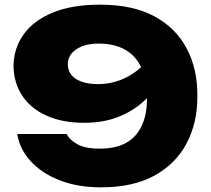

<svg xmlns="http://www.w3.org/2000/svg" viewBox="-20 -787 907 824"><path d="M413 17Q313 17 235.5 -13.5Q158 -44 111 -96Q64 -148 54 -212H266Q280 -185 314 -167Q348 -149 407 -149Q477 -149 521.5 -174Q566 -199 588.5 -247.5Q611 -296 611 -365Q611 -444 587 -496Q563 -548 516.5 -574Q470 -600 405 -600Q361 -600 331.5 -588Q302 -576 286.5 -556.5Q271 -537 271 -512Q271 -485 286 -466Q301 -447 330 -436.5Q359 -426 401 -426Q458 -426 511 -449.5Q564 -473 610 -523L686 -473Q656 -411 608 -363Q560 -315 493.5 -287.5Q427 -260 341 -260Q247 -260 179 -291Q111 -322 75 -377Q39 -432 38 -504Q39 -580 81.5 -639.5Q124 -699 206.5 -733Q289 -767 409 -767Q550 -767 642.5 -717Q735 -667 781.5 -578.5Q828 -490 827 -376Q828 -262 781.5 -173Q735 -84 643 -33.5Q551 17 413 17Z"/></svg>

Font: Unbounded ExtraBold
Style: Regular
Weight: 800
Designer: Luke Prowse, Jean-Baptiste Morizot, Fátima Lázaro, Florian Runge
Foundry: NaN
Version: Version 1.701;gftools[0.9.28.dev5+ged2979d]